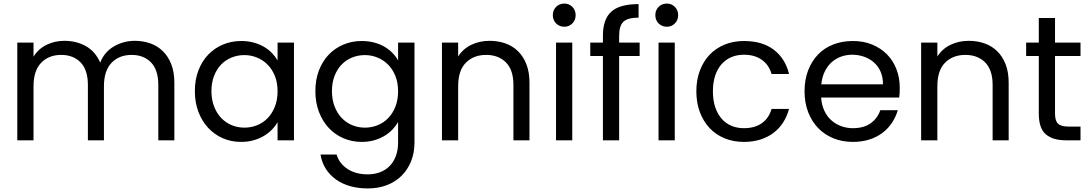

<svg xmlns="http://www.w3.org/2000/svg" viewBox="-20 -787 6114 1077"><path d="M868 -310Q868 -395 827 -437Q786 -479 718 -479Q649 -479 606 -435Q563 -391 563 -302V0H473V-310Q473 -395 432 -437Q391 -479 323 -479Q254 -479 211 -435Q168 -391 168 -302V0H77V-548H168V-469Q195 -513 241 -535.5Q287 -558 341 -558Q409 -558 462 -528Q515 -498 542 -436Q566 -496 619.5 -527Q673 -558 736 -558Q783 -558 823.5 -543.5Q864 -529 894 -499.5Q924 -470 941 -426Q958 -382 958 -323V0H868Z M1073 -276Q1073 -340 1093 -392Q1113 -444 1148 -480.5Q1183 -517 1230.5 -537Q1278 -557 1333 -557Q1371 -557 1403.5 -548Q1436 -539 1461.5 -524Q1487 -509 1506 -489Q1525 -469 1537 -448V-548H1629V0H1537V-102Q1525 -80 1505.5 -60Q1486 -40 1460 -24.5Q1434 -9 1402 0Q1370 9 1332 9Q1277 9 1230 -11.5Q1183 -32 1148 -69.5Q1113 -107 1093 -159.5Q1073 -212 1073 -276ZM1537 -275Q1537 -323 1522 -360.5Q1507 -398 1481.5 -424Q1456 -450 1422 -464Q1388 -478 1351 -478Q1313 -478 1279.5 -464.5Q1246 -451 1221 -425.5Q1196 -400 1181 -362Q1166 -324 1166 -276Q1166 -228 1181 -189.5Q1196 -151 1221 -125Q1246 -99 1279.5 -85Q1313 -71 1351 -71Q1388 -71 1422 -84.5Q1456 -98 1481.5 -124.5Q1507 -151 1522 -189Q1537 -227 1537 -275Z M1749 -276Q1749 -340 1769 -392Q1789 -444 1824 -480.5Q1859 -517 1906.5 -537Q1954 -557 2009 -557Q2046 -557 2078.5 -548.5Q2111 -540 2136.5 -525Q2162 -510 2181.5 -490Q2201 -470 2213 -448V-548H2305V12Q2305 69 2286.5 116Q2268 163 2234 197.5Q2200 232 2151.5 251Q2103 270 2043 270Q1989 270 1943.5 257Q1898 244 1863.5 219Q1829 194 1807 159Q1785 124 1778 80H1868Q1883 130 1929 160.5Q1975 191 2043 191Q2079 191 2110.5 179.5Q2142 168 2164.5 145.5Q2187 123 2200 89.5Q2213 56 2213 12V-103Q2201 -81 2181.5 -60.5Q2162 -40 2136 -24.5Q2110 -9 2078 0Q2046 9 2009 9Q1954 9 1906.5 -11.5Q1859 -32 1824 -69.5Q1789 -107 1769 -159.5Q1749 -212 1749 -276ZM2213 -275Q2213 -323 2198 -360.5Q2183 -398 2157.5 -424Q2132 -450 2098 -464Q2064 -478 2027 -478Q1989 -478 1955.5 -464.5Q1922 -451 1897 -425.5Q1872 -400 1857 -362Q1842 -324 1842 -276Q1842 -228 1857 -189.5Q1872 -151 1897 -125Q1922 -99 1955.5 -85Q1989 -71 2027 -71Q2064 -71 2098 -84.5Q2132 -98 2157.5 -124.5Q2183 -151 2198 -189Q2213 -227 2213 -275Z M2860 -310Q2860 -395 2818 -437Q2776 -479 2707 -479Q2637 -479 2593.5 -435.5Q2550 -392 2550 -303V0H2459V-548H2550V-470Q2577 -513 2623.5 -535.5Q2670 -558 2726 -558Q2774 -558 2815 -543.5Q2856 -529 2886 -499.5Q2916 -470 2933 -426Q2950 -382 2950 -323V0H2860Z M3099 -548H3190V0H3099ZM3146 -637Q3118 -637 3099.5 -655.5Q3081 -674 3081 -702Q3081 -730 3099.5 -748.5Q3118 -767 3146 -767Q3172 -767 3190.5 -748.5Q3209 -730 3209 -702Q3209 -674 3190.5 -655.5Q3172 -637 3146 -637Z M3362 -473H3291V-548H3362V-587Q3362 -679 3409 -721.5Q3456 -764 3562 -764V-688Q3500 -688 3476.5 -664.5Q3453 -641 3453 -587V-548H3568V-473H3453V0H3362Z M3674 -548H3765V0H3674ZM3721 -637Q3693 -637 3674.5 -655.5Q3656 -674 3656 -702Q3656 -730 3674.5 -748.5Q3693 -767 3721 -767Q3747 -767 3765.5 -748.5Q3784 -730 3784 -702Q3784 -674 3765.5 -655.5Q3747 -637 3721 -637Z M3886 -275Q3886 -339 3906 -391.5Q3926 -444 3961 -480.5Q3996 -517 4045 -537Q4094 -557 4153 -557Q4256 -557 4320.5 -508Q4385 -459 4406 -372H4308Q4294 -422 4254 -451Q4214 -480 4153 -480Q4115 -480 4083.5 -467Q4052 -454 4028.5 -428Q4005 -402 3992 -363.5Q3979 -325 3979 -275Q3979 -224 3992 -185.5Q4005 -147 4028.5 -120.5Q4052 -94 4083.5 -81Q4115 -68 4153 -68Q4214 -68 4253.5 -96Q4293 -124 4308 -176H4406Q4395 -135 4373.5 -101Q4352 -67 4320 -42.5Q4288 -18 4246 -4.5Q4204 9 4153 9Q4094 9 4045 -11Q3996 -31 3961 -68Q3926 -105 3906 -157.5Q3886 -210 3886 -275Z M4760 -480Q4727 -480 4697 -469Q4667 -458 4644 -437Q4621 -416 4606 -385Q4591 -354 4587 -314H4933Q4933 -354 4919.5 -385Q4906 -416 4882 -437Q4858 -458 4826.5 -469Q4795 -480 4760 -480ZM5016 -169Q5005 -131 4983.5 -98.5Q4962 -66 4930.5 -42Q4899 -18 4857 -4.5Q4815 9 4764 9Q4705 9 4655.5 -11Q4606 -31 4570 -68Q4534 -105 4513.5 -157.5Q4493 -210 4493 -275Q4493 -340 4513 -392Q4533 -444 4568.5 -481Q4604 -518 4654 -537.5Q4704 -557 4764 -557Q4824 -557 4872.5 -537Q4921 -517 4955.5 -482Q4990 -447 5008.5 -399Q5027 -351 5027 -295Q5027 -280 5026.5 -267Q5026 -254 5024 -240H4586Q4589 -198 4604 -166Q4619 -134 4643 -112.5Q4667 -91 4698 -79.5Q4729 -68 4764 -68Q4826 -68 4864.5 -96Q4903 -124 4918 -169Z M5548 -310Q5548 -395 5506 -437Q5464 -479 5395 -479Q5325 -479 5281.5 -435.5Q5238 -392 5238 -303V0H5147V-548H5238V-470Q5265 -513 5311.5 -535.5Q5358 -558 5414 -558Q5462 -558 5503 -543.5Q5544 -529 5574 -499.5Q5604 -470 5621 -426Q5638 -382 5638 -323V0H5548Z M5807 -473H5736V-548H5807V-686H5898V-548H6041V-473H5898V-150Q5898 -109 5915 -93Q5932 -77 5974 -77H6041V0H5959Q5886 0 5846.5 -33.5Q5807 -67 5807 -150Z"/></svg>

Font: Poppins
Style: Regular
Weight: 400
Designer: Ninad Kale (Devanagari), Jonny Pinhorn (Latin)
Foundry: Indian Type Foundry
Version: Version 3.002 2017